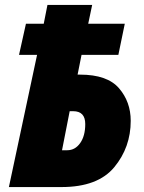

<svg xmlns="http://www.w3.org/2000/svg" viewBox="-20 -757 581 777"><path d="M229 0Q376 0 442.5 -80.5Q509 -161 509 -268Q509 -345 461.5 -400Q414 -455 304 -455H294L310 -535H459L485 -661H337L353 -737H172L157 -661H85L57 -535H130L16 0ZM262 -307H276Q325 -307 325 -255Q325 -207 304.5 -178Q284 -149 252 -149H231Z"/></svg>

Font: Noto Sans Display SemiCondensed Black
Style: Italic
Weight: 900
Width: 4
Designer: Monotype Design team
Foundry: Monotype Imaging Inc.
Version: 1.000